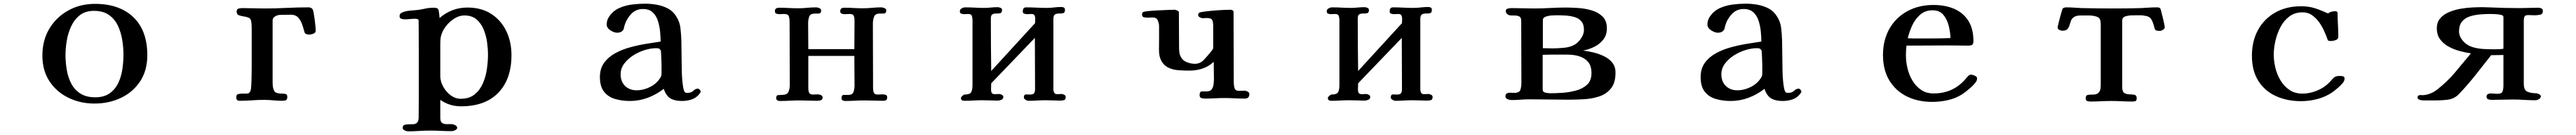

<svg xmlns="http://www.w3.org/2000/svg" viewBox="-20 -546 14040 734"><path d="M653 -249Q653 -289 646 -330.5Q639 -372 622 -407.5Q605 -443 573.5 -465Q542 -487 492 -487Q446 -487 416 -464Q386 -441 368.5 -404Q351 -367 344 -325.5Q337 -284 337 -247Q337 -207 344 -166Q351 -125 368.5 -91.5Q386 -58 418 -37.5Q450 -17 499 -17Q547 -17 577.5 -38.5Q608 -60 624.5 -94.5Q641 -129 647 -169.5Q653 -210 653 -249ZM783 -246Q783 -163 744 -104Q705 -45 639.5 -14Q574 17 495 17Q418 17 353 -14.5Q288 -46 249.5 -104.5Q211 -163 211 -244Q211 -327 249 -390Q287 -453 352 -489Q417 -525 498 -525Q631 -525 707 -452.5Q783 -380 783 -246Z M1701 -380Q1701 -368 1688.5 -363Q1676 -358 1666 -358Q1660 -358 1653.5 -359.5Q1647 -361 1643 -365Q1641 -367 1640.5 -369.5Q1640 -372 1639 -374Q1634 -393 1626.5 -414.5Q1619 -436 1605 -451Q1591 -466 1566 -466Q1551 -466 1536 -465.5Q1521 -465 1506 -465Q1494 -465 1480 -457Q1466 -449 1466 -435V-98Q1466 -67 1474.5 -52Q1483 -37 1517 -37Q1528 -37 1537 -35Q1546 -33 1546 -19Q1546 -5 1539 -1.5Q1532 2 1520 2Q1495 2 1470 -0.5Q1445 -3 1420 -3Q1386 -3 1352.5 -0.5Q1319 2 1285 2Q1268 2 1268 -17Q1268 -34 1281 -35Q1291 -37 1301.5 -37Q1312 -37 1322 -37Q1332 -37 1336.5 -40Q1341 -43 1345 -51Q1348 -56 1349.5 -80.5Q1351 -105 1351.5 -136.5Q1352 -168 1352 -194Q1352 -220 1352 -229Q1352 -268 1352 -307Q1352 -346 1352 -385Q1352 -397 1351.5 -409Q1351 -421 1349 -432Q1346 -446 1334 -450.5Q1322 -455 1307 -457Q1292 -459 1281 -463.5Q1270 -468 1270 -483Q1270 -497 1280.5 -499.5Q1291 -502 1301 -502Q1331 -502 1361 -501Q1391 -500 1421 -500Q1481 -500 1541.5 -503Q1602 -506 1662 -506Q1678 -506 1685 -494Q1687 -490 1690 -474Q1693 -458 1695.5 -438.5Q1698 -419 1699.5 -402.5Q1701 -386 1701 -380Z M2640 -248Q2640 -280 2635 -316.5Q2630 -353 2616 -386.5Q2602 -420 2577 -441Q2552 -462 2511 -462Q2483 -462 2455.5 -444.5Q2428 -427 2408.5 -400.5Q2389 -374 2383 -347Q2381 -336 2380.5 -324.5Q2380 -313 2380 -302Q2380 -259 2380 -217Q2380 -175 2380 -132Q2380 -104 2395.5 -75.5Q2411 -47 2436.5 -28Q2462 -9 2491 -9Q2538 -9 2567 -32.5Q2596 -56 2612 -92.5Q2628 -129 2634 -170.5Q2640 -212 2640 -248ZM2768 -246Q2768 -116 2696.5 -42Q2625 32 2493 32Q2430 32 2380 -3V94Q2380 115 2389.5 122Q2399 129 2413.5 129Q2428 129 2443 129Q2450 129 2461 134.5Q2472 140 2472 149Q2472 157 2461 162Q2450 167 2443 167Q2413 167 2383.5 165.5Q2354 164 2324 164Q2294 164 2264 166Q2234 168 2204 168Q2197 168 2186 163Q2175 158 2175 150Q2175 134 2190 131.5Q2205 129 2223.5 129.5Q2242 130 2250 124Q2258 117 2260 109Q2262 101 2262 91Q2262 65 2262.5 38.5Q2263 12 2263 -14V-268Q2263 -309 2262.5 -350.5Q2262 -392 2262 -433Q2262 -440 2256 -442Q2250 -444 2245 -444Q2230 -444 2215 -442.5Q2200 -441 2185 -441Q2177 -441 2167.5 -444Q2158 -447 2158 -458Q2158 -473 2172 -478Q2189 -486 2214 -488Q2239 -490 2258 -492Q2279 -495 2299.5 -499.5Q2320 -504 2342 -504Q2364 -504 2368 -497Q2372 -490 2374 -470L2376 -448Q2442 -505 2528 -505Q2604 -505 2657.5 -470.5Q2711 -436 2739.5 -377.5Q2768 -319 2768 -246Z M3586 -172Q3586 -177 3586 -192.5Q3586 -208 3585 -225.5Q3584 -243 3583.5 -257Q3583 -271 3581 -273Q3576 -281 3570.5 -282.5Q3565 -284 3556 -284Q3528 -284 3495 -274Q3462 -264 3432 -245Q3402 -226 3382.5 -200Q3363 -174 3363 -142Q3363 -102 3387.5 -78.5Q3412 -55 3451 -55Q3480 -55 3511 -67.5Q3542 -80 3562 -101Q3570 -109 3578 -121Q3586 -133 3586 -144ZM3799 -48Q3799 -43 3795 -39Q3778 -15 3752 -6Q3726 3 3697 3Q3658 3 3634.5 -11Q3611 -25 3598 -63Q3558 -32 3511 -14.5Q3464 3 3414 3Q3370 3 3332.5 -8Q3295 -19 3272.5 -47.5Q3250 -76 3250 -127Q3250 -173 3273 -204.5Q3296 -236 3333.5 -256.5Q3371 -277 3415.5 -289Q3460 -301 3503.5 -308Q3547 -315 3581 -320Q3581 -345 3578 -375Q3575 -405 3566 -433Q3557 -461 3537.5 -479Q3518 -497 3485 -497Q3445 -497 3419 -468.5Q3393 -440 3383 -403Q3382 -399 3381 -393.5Q3380 -388 3377 -383Q3371 -375 3362.5 -371.5Q3354 -368 3344 -368Q3328 -368 3307.5 -381Q3287 -394 3287 -413Q3287 -438 3302 -458Q3323 -488 3356 -502.5Q3389 -517 3426 -521.5Q3463 -526 3496 -526Q3527 -526 3559 -520.5Q3591 -515 3619.5 -500.5Q3648 -486 3666 -457Q3685 -428 3689 -393.5Q3693 -359 3694 -325Q3695 -290 3695 -255Q3695 -220 3696 -185Q3696 -175 3696.5 -154.5Q3697 -134 3699 -110.5Q3701 -87 3704.5 -68.5Q3708 -50 3714 -44Q3718 -41 3727 -41Q3748 -41 3759.5 -52.5Q3771 -64 3784 -64Q3789 -64 3794 -58.5Q3799 -53 3799 -48Z M4816 -17Q4816 -5 4810 -1.5Q4804 2 4793 2Q4768 2 4743 1Q4718 0 4692 0Q4666 0 4639.5 1.5Q4613 3 4586 3Q4579 3 4573 -0.5Q4567 -4 4567 -13Q4567 -30 4580 -30Q4593 -30 4604 -30Q4627 -30 4632.5 -46.5Q4638 -63 4638 -82Q4638 -123 4637.5 -162.5Q4637 -202 4637 -242H4386V-67Q4386 -52 4390.5 -42Q4395 -32 4412 -32Q4419 -32 4425.5 -32.5Q4432 -33 4439 -33Q4445 -33 4454.5 -29Q4464 -25 4464 -17Q4464 -4 4454.5 -1Q4445 2 4434 2Q4411 2 4387 1Q4363 0 4340 0Q4312 0 4285 1.5Q4258 3 4230 3Q4223 3 4217 -0.5Q4211 -4 4211 -13Q4211 -28 4221.5 -29Q4232 -30 4242 -30Q4270 -30 4277.5 -46Q4285 -62 4285 -85Q4285 -171 4284.5 -256.5Q4284 -342 4284 -427Q4284 -444 4280 -457Q4276 -470 4254 -470Q4248 -470 4241.5 -469.5Q4235 -469 4229 -469Q4221 -469 4212.5 -471.5Q4204 -474 4204 -485Q4204 -496 4210.5 -500Q4217 -504 4227 -504Q4253 -504 4279 -502.5Q4305 -501 4331 -501Q4356 -501 4380 -503.5Q4404 -506 4429 -506Q4436 -506 4446 -502Q4456 -498 4456 -489Q4456 -473 4443.5 -472.5Q4431 -472 4420 -472Q4397 -472 4391 -455.5Q4385 -439 4385 -420Q4385 -385 4385.5 -349.5Q4386 -314 4386 -279H4637Q4637 -318 4637.5 -357Q4638 -396 4638 -434Q4638 -449 4634 -459.5Q4630 -470 4612 -470Q4605 -470 4598.5 -469.5Q4592 -469 4585 -469Q4577 -469 4568.5 -471.5Q4560 -474 4560 -485Q4560 -504 4581 -504Q4607 -504 4633 -502.5Q4659 -501 4684 -501Q4709 -501 4734 -503.5Q4759 -506 4784 -506Q4791 -506 4801 -502Q4811 -498 4811 -489Q4811 -473 4798 -472.5Q4785 -472 4774 -472Q4750 -472 4744 -454Q4738 -436 4738 -417Q4738 -329 4738.5 -242Q4739 -155 4739 -67Q4739 -53 4743 -42.5Q4747 -32 4764 -32Q4771 -32 4777.5 -32.5Q4784 -33 4791 -33Q4799 -33 4807.5 -30.5Q4816 -28 4816 -17Z M5789 -19Q5789 -4 5779.5 -1.5Q5770 1 5758 1Q5739 1 5720 0Q5701 -1 5682 -1Q5658 -1 5634 0.5Q5610 2 5586 2Q5579 2 5570 -3.5Q5561 -9 5561 -16Q5561 -33 5573 -32.5Q5585 -32 5596 -32Q5612 -32 5617 -39.5Q5622 -47 5622 -62Q5622 -132 5621.5 -201Q5621 -270 5621 -340L5383 -93Q5383 -85 5382.5 -76Q5382 -67 5382 -59Q5382 -48 5386 -41Q5390 -34 5403 -34Q5409 -34 5414.5 -34.5Q5420 -35 5426 -35Q5432 -35 5440.5 -31Q5449 -27 5449 -19Q5449 -8 5438.5 -3.5Q5428 1 5418 1Q5398 1 5377.5 0Q5357 -1 5337 -1Q5312 -1 5287 0.5Q5262 2 5236 2Q5218 2 5218 -13Q5218 -18 5226 -25Q5234 -32 5238 -32Q5267 -32 5274 -45Q5281 -58 5281 -84V-436Q5281 -449 5277.5 -459.5Q5274 -470 5257 -470Q5252 -470 5246.5 -469.5Q5241 -469 5236 -469Q5229 -469 5220.5 -471.5Q5212 -474 5212 -484Q5212 -495 5222 -500.5Q5232 -506 5242 -506Q5268 -506 5293.5 -504.5Q5319 -503 5344 -503Q5362 -503 5380.5 -505Q5399 -507 5418 -507Q5425 -507 5433.5 -503.5Q5442 -500 5442 -492Q5442 -477 5433 -474.5Q5424 -472 5411.5 -472.5Q5399 -473 5390 -468.5Q5381 -464 5381 -445Q5381 -374 5381.5 -302.5Q5382 -231 5383 -160L5622 -420Q5622 -426 5622.5 -432Q5623 -438 5623 -444Q5623 -455 5619 -462.5Q5615 -470 5602 -470Q5596 -470 5590.5 -469.5Q5585 -469 5579 -469Q5572 -469 5563.5 -471.5Q5555 -474 5555 -484Q5555 -494 5559 -500Q5563 -506 5574 -506Q5602 -506 5629.5 -504.5Q5657 -503 5685 -503Q5705 -503 5725 -505.5Q5745 -508 5765 -508Q5773 -508 5779 -505Q5785 -502 5785 -492Q5785 -477 5775.5 -474.5Q5766 -472 5753.5 -472.5Q5741 -473 5731.5 -468Q5722 -463 5722 -443V-61Q5722 -51 5726 -42.5Q5730 -34 5743 -34Q5749 -34 5754.5 -34.5Q5760 -35 5766 -35Q5772 -35 5780.5 -31Q5789 -27 5789 -19Z M6790 -34Q6790 -10 6765 -10Q6737 -10 6710 -11.5Q6683 -13 6655 -13Q6628 -13 6601.5 -11.5Q6575 -10 6548 -10Q6538 -10 6528.5 -13Q6519 -16 6519 -29Q6519 -49 6532 -49Q6545 -49 6558 -49Q6576 -49 6584.5 -60Q6593 -71 6595 -87Q6597 -103 6597 -116Q6597 -139 6596.5 -163Q6596 -187 6596 -210Q6568 -184 6534 -173Q6500 -162 6462 -162Q6433 -162 6401 -164.5Q6369 -167 6343.5 -181Q6318 -195 6305 -227Q6297 -248 6297.5 -279.5Q6298 -311 6298 -334V-403Q6298 -419 6291 -435Q6284 -451 6264 -451Q6257 -451 6249.5 -450.5Q6242 -450 6234 -450Q6224 -450 6214.5 -452.5Q6205 -455 6205 -468Q6205 -474 6209 -479Q6213 -483 6236.5 -485.5Q6260 -488 6291 -489.5Q6322 -491 6348 -492Q6374 -493 6383 -493Q6387 -493 6396.5 -489Q6406 -485 6406 -480Q6406 -432 6406.5 -384.5Q6407 -337 6407 -289Q6407 -276 6408.5 -262.5Q6410 -249 6416 -238Q6426 -217 6449 -208Q6472 -199 6493 -199Q6522 -199 6543 -221.5Q6564 -244 6580 -264Q6583 -267 6588 -274Q6593 -281 6593 -285V-406Q6593 -425 6588 -436.5Q6583 -448 6560 -448Q6554 -448 6547.5 -447.5Q6541 -447 6535 -447Q6529 -447 6520 -452Q6511 -457 6511 -464Q6511 -472 6517 -477Q6522 -480 6545 -483Q6568 -486 6597.5 -488.5Q6627 -491 6652 -492Q6677 -493 6686 -493Q6692 -493 6698 -490.5Q6704 -488 6704 -480Q6704 -385 6704.5 -289Q6705 -193 6705 -98Q6705 -82 6709.5 -67Q6714 -52 6734 -52Q6742 -52 6749.5 -52.5Q6757 -53 6764 -53Q6772 -53 6781 -48Q6790 -43 6790 -34Z M7789 -19Q7789 -4 7779.5 -1.5Q7770 1 7758 1Q7739 1 7720 0Q7701 -1 7682 -1Q7658 -1 7634 0.5Q7610 2 7586 2Q7579 2 7570 -3.5Q7561 -9 7561 -16Q7561 -33 7573 -32.5Q7585 -32 7596 -32Q7612 -32 7617 -39.5Q7622 -47 7622 -62Q7622 -132 7621.5 -201Q7621 -270 7621 -340L7383 -93Q7383 -85 7382.5 -76Q7382 -67 7382 -59Q7382 -48 7386 -41Q7390 -34 7403 -34Q7409 -34 7414.5 -34.5Q7420 -35 7426 -35Q7432 -35 7440.5 -31Q7449 -27 7449 -19Q7449 -8 7438.5 -3.5Q7428 1 7418 1Q7398 1 7377.5 0Q7357 -1 7337 -1Q7312 -1 7287 0.5Q7262 2 7236 2Q7218 2 7218 -13Q7218 -18 7226 -25Q7234 -32 7238 -32Q7267 -32 7274 -45Q7281 -58 7281 -84V-436Q7281 -449 7277.5 -459.5Q7274 -470 7257 -470Q7252 -470 7246.5 -469.5Q7241 -469 7236 -469Q7229 -469 7220.5 -471.5Q7212 -474 7212 -484Q7212 -495 7222 -500.5Q7232 -506 7242 -506Q7268 -506 7293.5 -504.5Q7319 -503 7344 -503Q7362 -503 7380.5 -505Q7399 -507 7418 -507Q7425 -507 7433.5 -503.5Q7442 -500 7442 -492Q7442 -477 7433 -474.5Q7424 -472 7411.5 -472.5Q7399 -473 7390 -468.5Q7381 -464 7381 -445Q7381 -374 7381.5 -302.5Q7382 -231 7383 -160L7622 -420Q7622 -426 7622.5 -432Q7623 -438 7623 -444Q7623 -455 7619 -462.5Q7615 -470 7602 -470Q7596 -470 7590.5 -469.5Q7585 -469 7579 -469Q7572 -469 7563.5 -471.5Q7555 -474 7555 -484Q7555 -494 7559 -500Q7563 -506 7574 -506Q7602 -506 7629.5 -504.5Q7657 -503 7685 -503Q7705 -503 7725 -505.5Q7745 -508 7765 -508Q7773 -508 7779 -505Q7785 -502 7785 -492Q7785 -477 7775.5 -474.5Q7766 -472 7753.5 -472.5Q7741 -473 7731.5 -468Q7722 -463 7722 -443V-61Q7722 -51 7726 -42.5Q7730 -34 7743 -34Q7749 -34 7754.5 -34.5Q7760 -35 7766 -35Q7772 -35 7780.5 -31Q7789 -27 7789 -19Z M8655 -148Q8655 -188 8636.5 -209.5Q8618 -231 8588.5 -240Q8559 -249 8525 -249H8477Q8455 -249 8433 -249Q8411 -249 8389 -248V-60Q8389 -45 8405 -42Q8421 -39 8431 -39Q8460 -39 8497.5 -41.5Q8535 -44 8571.5 -54Q8608 -64 8631.5 -86Q8655 -108 8655 -148ZM8614 -384Q8614 -414 8599.5 -430.5Q8585 -447 8562 -453.5Q8539 -460 8513.5 -461.5Q8488 -463 8466 -463Q8457 -463 8439 -462Q8421 -461 8405.5 -455.5Q8390 -450 8390 -437V-284Q8404 -284 8417 -283.5Q8430 -283 8443 -283Q8472 -283 8507.5 -286.5Q8543 -290 8568 -306Q8586 -318 8600 -340Q8614 -362 8614 -384ZM8786 -151Q8786 -96 8761.5 -65.5Q8737 -35 8698 -22Q8659 -9 8614 -6.5Q8569 -4 8528 -4Q8476 -4 8423 -5Q8370 -6 8317 -6Q8292 -6 8267 -4Q8242 -2 8217 -2Q8209 -2 8197.5 -7Q8186 -12 8186 -22Q8186 -34 8193.5 -38Q8201 -42 8211 -42Q8217 -42 8222.5 -41.5Q8228 -41 8233 -41Q8262 -41 8267.5 -57.5Q8273 -74 8273 -97Q8273 -181 8272.5 -265Q8272 -349 8272 -433Q8272 -450 8263 -455.5Q8254 -461 8241 -461.5Q8228 -462 8216 -462Q8206 -462 8197 -468.5Q8188 -475 8188 -486Q8188 -497 8199.5 -499.5Q8211 -502 8218 -502Q8250 -502 8280.5 -501Q8311 -500 8342 -500Q8386 -500 8429.5 -502.5Q8473 -505 8516 -505Q8545 -505 8583 -502.5Q8621 -500 8656.5 -489.5Q8692 -479 8715.5 -456Q8739 -433 8739 -392Q8739 -356 8719.5 -331Q8700 -306 8670.5 -291.5Q8641 -277 8609 -271Q8635 -268 8665 -261Q8695 -254 8723 -240.5Q8751 -227 8768.5 -205.5Q8786 -184 8786 -151Z M9586 -172Q9586 -177 9586 -192.5Q9586 -208 9585 -225.5Q9584 -243 9583.5 -257Q9583 -271 9581 -273Q9576 -281 9570.5 -282.5Q9565 -284 9556 -284Q9528 -284 9495 -274Q9462 -264 9432 -245Q9402 -226 9382.5 -200Q9363 -174 9363 -142Q9363 -102 9387.5 -78.5Q9412 -55 9451 -55Q9480 -55 9511 -67.5Q9542 -80 9562 -101Q9570 -109 9578 -121Q9586 -133 9586 -144ZM9799 -48Q9799 -43 9795 -39Q9778 -15 9752 -6Q9726 3 9697 3Q9658 3 9634.5 -11Q9611 -25 9598 -63Q9558 -32 9511 -14.5Q9464 3 9414 3Q9370 3 9332.5 -8Q9295 -19 9272.5 -47.5Q9250 -76 9250 -127Q9250 -173 9273 -204.5Q9296 -236 9333.5 -256.5Q9371 -277 9415.5 -289Q9460 -301 9503.5 -308Q9547 -315 9581 -320Q9581 -345 9578 -375Q9575 -405 9566 -433Q9557 -461 9537.5 -479Q9518 -497 9485 -497Q9445 -497 9419 -468.5Q9393 -440 9383 -403Q9382 -399 9381 -393.5Q9380 -388 9377 -383Q9371 -375 9362.5 -371.5Q9354 -368 9344 -368Q9328 -368 9307.5 -381Q9287 -394 9287 -413Q9287 -438 9302 -458Q9323 -488 9356 -502.5Q9389 -517 9426 -521.5Q9463 -526 9496 -526Q9527 -526 9559 -520.5Q9591 -515 9619.5 -500.5Q9648 -486 9666 -457Q9685 -428 9689 -393.5Q9693 -359 9694 -325Q9695 -290 9695 -255Q9695 -220 9696 -185Q9696 -175 9696.5 -154.5Q9697 -134 9699 -110.5Q9701 -87 9704.5 -68.5Q9708 -50 9714 -44Q9718 -41 9727 -41Q9748 -41 9759.5 -52.5Q9771 -64 9784 -64Q9789 -64 9794 -58.5Q9799 -53 9799 -48Z M10612 -339Q10611 -370 10602.5 -405Q10594 -440 10573.5 -465Q10553 -490 10514 -490Q10474 -490 10446.5 -466Q10419 -442 10403 -407Q10387 -372 10379 -338Q10396 -337 10413 -337Q10430 -337 10446 -337H10502Q10530 -337 10557 -337.5Q10584 -338 10612 -339ZM10757 -120Q10757 -110 10751 -101Q10740 -85 10716 -64.5Q10692 -44 10675 -33Q10640 -11 10597.5 -1.5Q10555 8 10513 8Q10434 8 10373.5 -22Q10313 -52 10278.5 -109Q10244 -166 10244 -247Q10244 -328 10279 -389.5Q10314 -451 10376.5 -485Q10439 -519 10519 -519Q10583 -519 10632 -498Q10681 -477 10709 -433.5Q10737 -390 10737 -322Q10737 -307 10730 -302.5Q10723 -298 10709 -298Q10681 -298 10652.5 -298.5Q10624 -299 10595 -299Q10540 -299 10484 -298.5Q10428 -298 10372 -298Q10369 -271 10369 -245Q10369 -211 10377.5 -175Q10386 -139 10404.5 -108Q10423 -77 10451.5 -57.5Q10480 -38 10520 -38Q10632 -38 10701 -125Q10706 -130 10711 -135Q10716 -140 10724 -140Q10732 -140 10744.5 -134.5Q10757 -129 10757 -120Z M11780 -399Q11780 -390 11770 -384Q11760 -378 11752 -378Q11747 -378 11739.5 -379Q11732 -380 11728 -384Q11726 -387 11725 -390.5Q11724 -394 11723 -397Q11717 -423 11707 -440.5Q11697 -458 11667 -461Q11658 -463 11649 -463Q11640 -463 11631 -463Q11620 -463 11600 -462.5Q11580 -462 11564 -456.5Q11548 -451 11548 -434V-73Q11548 -47 11560 -40Q11572 -33 11587.5 -33Q11603 -33 11615 -30.5Q11627 -28 11627 -12Q11627 1 11620.5 3.5Q11614 6 11603 6Q11575 6 11546.5 4.5Q11518 3 11489 3Q11461 3 11433 4.5Q11405 6 11376 6Q11366 6 11357.5 3.5Q11349 1 11349 -12Q11349 -26 11357.5 -29Q11366 -32 11378 -31.5Q11390 -31 11402 -33Q11414 -35 11422.5 -46Q11431 -57 11431 -83V-410Q11431 -414 11431 -418Q11431 -422 11430 -426Q11429 -439 11423.5 -446Q11418 -453 11404 -457Q11385 -462 11364.5 -462Q11344 -462 11324 -462Q11298 -462 11285.5 -453.5Q11273 -445 11268.5 -433Q11264 -421 11260.5 -408.5Q11257 -396 11249 -387.5Q11241 -379 11222 -379Q11215 -379 11205.5 -383.5Q11196 -388 11196 -397Q11196 -400 11200 -416Q11204 -432 11209 -451.5Q11214 -471 11218.5 -485.5Q11223 -500 11224 -500Q11231 -506 11244 -506Q11265 -506 11285.5 -504.5Q11306 -503 11327 -502Q11372 -501 11417.5 -500.5Q11463 -500 11508 -500Q11543 -500 11578.5 -500.5Q11614 -501 11649 -502Q11671 -503 11692 -504.5Q11713 -506 11735 -506Q11741 -506 11745.5 -505.5Q11750 -505 11755 -501Q11756 -501 11760 -486.5Q11764 -472 11768.5 -453Q11773 -434 11776.5 -418Q11780 -402 11780 -399Z M12760 -119Q12760 -108 12752 -97Q12742 -84 12724.5 -69Q12707 -54 12693 -44Q12656 -19 12611.5 -7.5Q12567 4 12523 4Q12446 4 12385 -24Q12324 -52 12289.5 -107Q12255 -162 12255 -243Q12255 -323 12288.5 -383.5Q12322 -444 12382.5 -478Q12443 -512 12523 -512Q12565 -512 12599 -501Q12633 -490 12670 -473Q12679 -480 12689.5 -482.5Q12700 -485 12711 -485Q12715 -485 12718.5 -482.5Q12722 -480 12722 -475Q12722 -443 12724 -410.5Q12726 -378 12726 -346Q12726 -333 12711.5 -328Q12697 -323 12687 -323Q12682 -323 12677.5 -323.5Q12673 -324 12669 -327Q12665 -337 12661.5 -347Q12658 -357 12653 -367Q12643 -393 12626 -418.5Q12609 -444 12585.5 -461.5Q12562 -479 12531 -479Q12489 -479 12459 -456.5Q12429 -434 12410.5 -398.5Q12392 -363 12383 -323.5Q12374 -284 12374 -249Q12374 -214 12383 -177Q12392 -140 12411.5 -108Q12431 -76 12460.5 -56.5Q12490 -37 12531 -37Q12568 -37 12606.5 -52Q12645 -67 12671 -92Q12679 -99 12689.5 -111.5Q12700 -124 12708 -128Q12715 -132 12722.5 -132.5Q12730 -133 12738 -133Q12746 -133 12753 -130.5Q12760 -128 12760 -119Z M13626 -454Q13626 -463 13609.5 -466Q13593 -469 13575 -469.5Q13557 -470 13551 -470Q13526 -470 13497 -467.5Q13468 -465 13442 -456.5Q13416 -448 13400 -428.5Q13384 -409 13384 -375Q13384 -361 13390 -347.5Q13396 -334 13406 -323Q13426 -300 13456 -290.5Q13486 -281 13519.5 -279.5Q13553 -278 13580 -278Q13591 -278 13603 -278.5Q13615 -279 13626 -281ZM13841 -485Q13841 -469 13825.5 -466Q13810 -463 13798 -463Q13789 -463 13779.5 -463.5Q13770 -464 13761 -464Q13745 -464 13741 -456Q13737 -448 13737 -434V-90Q13737 -56 13756.5 -47.5Q13776 -39 13805 -39Q13810 -39 13820 -34Q13830 -29 13830 -23Q13830 -13 13819.5 -7Q13809 -1 13800 -1Q13769 -1 13738 -3Q13707 -5 13675 -5Q13647 -5 13618.5 -4Q13590 -3 13562 -3Q13552 -3 13543 -6Q13534 -9 13534 -21Q13534 -31 13541.5 -34.5Q13549 -38 13556 -38Q13566 -38 13575 -37Q13584 -36 13594 -36Q13617 -36 13621.5 -49.5Q13626 -63 13626 -81V-247L13559 -246Q13516 -191 13473 -137Q13430 -83 13382 -33Q13364 -15 13341 -8Q13324 -3 13298 -1.5Q13272 0 13245.5 0Q13219 0 13200 0Q13195 0 13185 -0.5Q13175 -1 13166.5 -4.5Q13158 -8 13158 -16Q13158 -26 13166 -28Q13172 -30 13179 -29Q13186 -28 13192 -29Q13232 -33 13266 -60Q13319 -101 13362.5 -152.5Q13406 -204 13449 -256Q13420 -260 13388 -268.5Q13356 -277 13327.5 -292.5Q13299 -308 13281 -332Q13263 -356 13263 -392Q13263 -425 13281 -446Q13299 -467 13328 -479.5Q13357 -492 13390.5 -498Q13424 -504 13456 -505.5Q13488 -507 13511 -507Q13520 -507 13528.5 -506.5Q13537 -506 13546 -506Q13589 -504 13631 -503Q13673 -502 13716 -502Q13741 -502 13765 -503Q13789 -504 13814 -504Q13825 -504 13833 -500.5Q13841 -497 13841 -485Z"/></svg>

Font: Kaisei Decol
Style: Bold
Weight: 700
Designer: Font-Kai, 金井和夫
Foundry: KAZUO KANAI
Version: Version 5.003